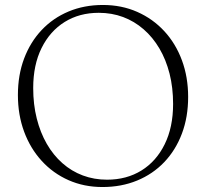

<svg xmlns="http://www.w3.org/2000/svg" viewBox="-20 -735 830 772"><path d="M393.5 -715Q469 -715 531.8 -687.2Q594.5 -659.5 640.5 -609.8Q686.5 -560 711.5 -492.5Q736.5 -425 736.5 -345Q736.5 -264.5 711.5 -198Q686.5 -131.5 640.5 -83.2Q594.5 -35 531.2 -9Q468 17 392 17Q318 17 255.8 -10.5Q193.5 -38 147.8 -88Q102 -138 77 -205.5Q52 -273 52 -353Q52 -433.5 77 -499.8Q102 -566 147.5 -614.2Q193 -662.5 255.8 -688.8Q318.5 -715 393.5 -715ZM676 -317Q676 -382.5 661.8 -438.8Q647.5 -495 621 -540Q594.5 -585 557.5 -617.2Q520.5 -649.5 475 -666.5Q429.5 -683.5 377 -683.5Q299.5 -683.5 240.2 -646.8Q181 -610 147.2 -542Q113.5 -474 113.5 -381Q113.5 -315 127.8 -258.5Q142 -202 168 -156.8Q194 -111.5 230.8 -79Q267.5 -46.5 313 -29.5Q358.5 -12.5 410.5 -12.5Q489 -12.5 548.8 -49.5Q608.5 -86.5 642.2 -155Q676 -223.5 676 -317Z"/></svg>

Font: Fraunces ExtraLight
Style: Regular
Weight: 250
Version: Version 1.000;[b76b70a41]